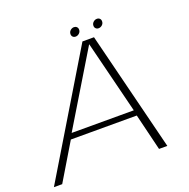

<svg xmlns="http://www.w3.org/2000/svg" viewBox="-149 -893 1007 1022"><g transform="rotate(-20 354.5 -382.0)"><path d="M-15 0H32L156.5 -207.5H530L580.5 0H627.5L458.5 -677H393ZM172.5 -239 421 -650H422L524.5 -239ZM368.5 -713.5Q379.5 -713.5 388.8 -721.8Q398 -730 398 -742.5Q398 -752 391.8 -758Q385.5 -764 376.5 -764Q365 -764 355.8 -755.8Q346.5 -747.5 346.5 -735Q346.5 -725.5 352.5 -719.5Q358.5 -713.5 368.5 -713.5ZM498 -713.5Q510 -713.5 519 -721.8Q528 -730 528 -742.5Q528 -752 522 -758Q516 -764 506 -764Q495 -764 485.8 -755.8Q476.5 -747.5 476.5 -735Q476.5 -725.5 482.8 -719.5Q489 -713.5 498 -713.5Z"/></g></svg>

Font: Anybody SemiExpanded ExtraLight
Style: Italic
Weight: 250
Width: 6
Italic angle: -10°
Version: Version 1.113;gftools[0.9.25]